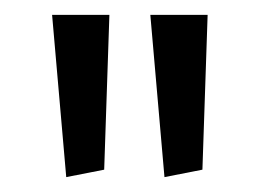

<svg xmlns="http://www.w3.org/2000/svg" viewBox="-20 -730 349 258"><path d="M50 -710H127L120 -502L69 -492ZM182 -710H259L252 -502L201 -492Z"/></svg>

Font: Bahianita
Style: Regular
Weight: 400
Designer: Pablo Cosgaya & Dani Raskovsky
Foundry: Pablo Cosgaya & Dani Raskovsky
Version: Version 1.008